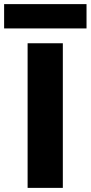

<svg xmlns="http://www.w3.org/2000/svg" viewBox="-72 -912 440 932"><path d="M233 -702V0H62V-702ZM348 -892V-774H-52V-892Z"/></svg>

Font: Fz Poppins
Style: Bold
Weight: 700
Designer: Ninad Kale (Devanagari), Jonny Pinhorn (Latin)
Foundry: Indian Type Foundry
Version: Vit hóa bi Vntype.Com & FontZin.Com